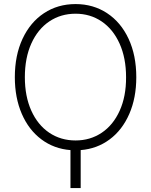

<svg xmlns="http://www.w3.org/2000/svg" viewBox="-20 -737 751 954"><path d="M380.9 8.8V197.3H330.1V8.8Q248.5 2.4 185.8 -44.4Q123 -91.3 88.4 -171.1Q53.7 -251 53.7 -353.5Q53.7 -461.9 92 -544.2Q130.4 -626.5 198.7 -671.6Q267.1 -716.8 355.5 -716.8Q443.4 -716.8 512 -671.6Q580.6 -626.5 618.9 -544.2Q657.2 -461.9 657.2 -353.5Q657.2 -250.5 622.3 -170.7Q587.4 -90.8 524.7 -44.2Q461.9 2.4 380.9 8.8ZM355.5 -668.9Q282.2 -668.9 225.1 -630.6Q168 -592.3 135.7 -520.8Q103.5 -449.2 103.5 -353.5Q103.5 -258.3 135.5 -187.3Q167.5 -116.2 224.6 -77.6Q281.7 -39.1 355.5 -39.1Q428.2 -39.1 485.4 -77.4Q542.5 -115.7 574.7 -187Q606.9 -258.3 606.4 -353.5Q606.4 -448.7 574.2 -520.3Q542 -591.8 485.1 -630.4Q428.2 -668.9 355.5 -668.9Z"/></svg>

Font: Pretendard JP ExtraLight
Style: Regular
Weight: 200
Designer: Base glyphs from Inter by Rasmus Andersson; Hangeul glyphs from Noto Sans CJK(Source Han Sans) by Jang Soo-young and Kan
Foundry: Kil Hyung-jin
Version: Version 1.309